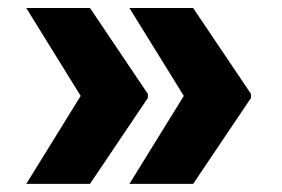

<svg xmlns="http://www.w3.org/2000/svg" viewBox="-20 -534 699 476"><path d="M458.8 -514.2 602.3 -301.1V-291.2L458.8 -78.1H300.8L435.7 -296.2L300.8 -514.2ZM180 -296.2 45.1 -514.2H203.1L346.6 -301.1V-291.2L203.1 -78.1H45.1Z"/></svg>

Font: Inter P Extra Bold
Style: Regular
Weight: 800
Designer: Rasmus Andersson
Foundry: rsms
Version: Version 3.018;git-588b23468